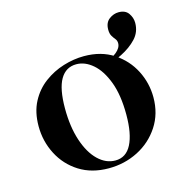

<svg xmlns="http://www.w3.org/2000/svg" viewBox="-85 -598 659 689"><g transform="rotate(-15 244.5 -253.0)"><path d="M237 13Q174 13 128 -16Q82 -45 57 -93.5Q32 -142 32 -198Q32 -250 52 -288Q72 -326 105 -350.5Q138 -375 177 -387Q216 -399 254 -399Q318 -399 363.5 -369Q409 -339 433 -292Q457 -245 457 -192Q457 -131 426.5 -84.5Q396 -38 346 -12.5Q296 13 237 13ZM267 -8Q307 -8 327 -47Q347 -86 347 -157Q347 -230 328.5 -279Q310 -328 281 -353Q252 -378 220 -378Q181 -378 160.5 -343Q140 -308 140 -235Q140 -167 157 -115.5Q174 -64 203 -36Q232 -8 267 -8ZM315 -337 311 -351Q385 -378 385 -412Q385 -422 379.5 -428.5Q374 -435 368.5 -444Q363 -453 363 -468Q363 -494 379.5 -506.5Q396 -519 415 -519Q440 -519 451.5 -502.5Q463 -486 463 -467Q463 -433 440.5 -409Q418 -385 384 -368Q350 -351 315 -337Z"/></g></svg>

Font: Cormorant Garamond Light
Style: Regular
Weight: 300
Designer: Christian Thalmann (Catharsis Fonts)
Foundry: Catharsis Fonts
Version: Version 4.001